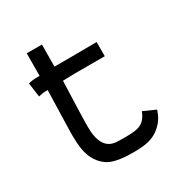

<svg xmlns="http://www.w3.org/2000/svg" viewBox="-145 -724 809 843"><g transform="rotate(-30 259.0 -302.5)"><path d="M175.3 -213.4V-193.8Q175.3 -81.5 247.1 -74.2Q260.3 -72.8 299.8 -72.8Q354 -72.8 375 -84.5Q401.4 -98.6 415 -135.3L476.6 -107.9Q476.6 -107.4 474.9 -102.3Q473.1 -97.2 471.9 -94.5Q470.7 -91.8 468.3 -85.7Q465.8 -79.6 463.1 -75.2Q460.4 -70.8 456.3 -64.2Q452.1 -57.6 447.3 -52.2Q442.4 -46.9 436.3 -40.8Q430.2 -34.7 422.4 -28.8Q414.6 -22.9 405.8 -18.1Q370.1 2.9 300.8 2.9Q271 2.9 250.2 1.5Q229.5 0 207.5 -4.9Q185.5 -9.8 170.2 -18.6Q154.8 -27.3 140.9 -42.2Q127 -57.1 116.7 -78.6Q97.7 -117.7 97.7 -192.4V-213.4Q98.6 -239.7 100.3 -308.6Q102.1 -377.4 103.5 -422.4H96.7Q76.7 -422.4 56.6 -417L46.9 -488.3Q62.5 -494.1 96.7 -494.1H104Q104 -511.2 104.2 -551.3Q104.5 -591.3 104.5 -608.4L181.6 -607.9Q181.6 -563 180.7 -496.6H240.2L386.2 -497.6H395V-425.8H240.2Q229 -425.8 211.2 -425Q193.4 -424.3 182.1 -424.3Q179.7 -366.7 177.7 -297.1Q175.8 -227.5 175.3 -213.4Z"/></g></svg>

Font: Fantasque Sans Mono
Style: Regular
Weight: 400
Monospace: yes
Designer: Jany Belluz
Version: Version 1.8.0 ; ttfautohint (v1.8.2)